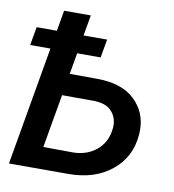

<svg xmlns="http://www.w3.org/2000/svg" viewBox="-80 -782 774 853"><g transform="rotate(10 307.0 -355.5)"><path d="M351.1 -617.7H244.6L261.2 -710.9H140.6L124.5 -617.7H33.2L18.6 -534.7H109.9L17.1 0H284.2C363.8 0 428.7 -20.5 480 -62C530.8 -103.5 558.6 -157.7 564 -225.6C564.5 -232.9 564.9 -240.7 564.9 -247.6C564.9 -301.3 545.4 -346.7 506.8 -383.3C468.3 -419.9 411.6 -438 337.9 -438.5L213.9 -439L230.5 -534.7H336.4ZM343.8 -339.4C378.4 -337.9 404.3 -328.6 420.4 -311C437 -293 445.3 -271.5 445.3 -246.6C445.3 -240.2 444.8 -233.9 443.8 -227.1C439 -188.5 422.4 -157.2 394 -133.8C365.7 -110.4 330.6 -98.1 288.6 -97.7L154.8 -98.6L196.8 -339.8Z"/></g></svg>

Font: Roboto Medium
Style: Italic
Weight: 500
Italic angle: -12°
Designer: Google
Version: Version 2.137; 2017